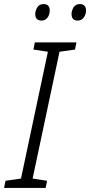

<svg xmlns="http://www.w3.org/2000/svg" viewBox="-26 -922 442 942"><path d="M-6 0 1 -35 77 -46 209 -668 138 -679 145 -714H349L342 -679L266 -668L134 -46L205 -35L198 0ZM356 -821Q325 -821 325 -853Q325 -870 335 -886Q345 -902 366 -902Q381 -902 388.5 -893.5Q396 -885 396 -871Q396 -850 384.5 -835.5Q373 -821 356 -821ZM178 -821Q147 -821 147 -853Q147 -870 157 -886Q167 -902 188 -902Q204 -902 211 -893.5Q218 -885 218 -871Q218 -850 207 -835.5Q196 -821 178 -821Z"/></svg>

Font: Noto Sans Light
Style: Italic
Weight: 300
Italic angle: -12°
Designer: Monotype Design Team
Foundry: Monotype Imaging Inc.
Version: Version 2.013; ttfautohint (v1.8.4.7-5d5b)